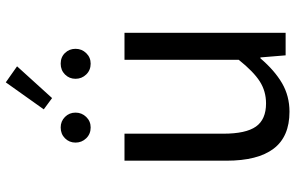

<svg xmlns="http://www.w3.org/2000/svg" viewBox="-194 -788 996 647"><g transform="rotate(-90 303.5 -465.0)"><path d="M258 -815 349 -943 403 -905 296 -787ZM146 -708Q146 -729 160.5 -743.5Q175 -758 197 -758Q218 -758 232.5 -743.5Q247 -729 247 -708Q247 -687 232.5 -672Q218 -657 197 -657Q175 -657 160.5 -672Q146 -687 146 -708ZM361 -708Q361 -729 375.5 -743.5Q390 -758 412 -758Q434 -758 448 -743.5Q462 -729 462 -708Q462 -687 447.5 -672Q433 -657 412 -657Q390 -657 375.5 -672Q361 -687 361 -708ZM85 -199V-543H176V-210Q176 -134 200 -100Q224 -66 278 -66Q319 -66 352 -87Q385 -108 425 -158V-543H516V0H440L433 -85H430Q389 -37 346 -12Q303 13 250 13Q166 13 125.5 -40.5Q85 -94 85 -199Z"/></g></svg>

Font: Noto Sans SC
Style: Regular
Weight: 400
Designer: Ryoko NISHIZUKA ____ (kana & ideographs); Paul D. Hunt (Latin, Greek & Cyrillic); Wenlong ZHANG ___ (bopomofo); Sandoll 
Foundry: Adobe Systems Incorporated
Version: Version 1.004